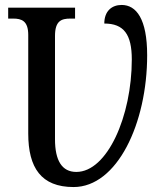

<svg xmlns="http://www.w3.org/2000/svg" viewBox="-20 -745 657 775"><path d="M277 10C453 10 574 -247 574 -522C574 -669 530 -725 471 -725C431 -725 401 -700 401 -650C480 -650 512 -606 512 -505C512 -276 413 -51 288 -51C230 -51 202 -97 202 -183V-600C202 -661 228 -670 264 -670H283V-714H13V-670H33C67 -670 94 -661 94 -604V-206C94 -68 146 10 277 10Z"/></svg>

Font: Noto Serif Condensed Medium
Style: Regular
Weight: 500
Width: 3
Designer: Monotype Design Team
Foundry: Monotype Imaging Inc.
Version: Version 2.015